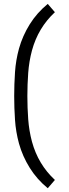

<svg xmlns="http://www.w3.org/2000/svg" viewBox="-20 -763 359 997"><path d="M228 214.4Q171.9 168.5 134.5 108.6Q97.2 48.8 78.6 -17.6Q62 -78.6 57.9 -140.9Q53.7 -203.1 53.7 -264.2Q53.7 -325.2 57.9 -387.7Q62 -450.2 78.6 -510.7Q97.2 -577.1 134.5 -637Q171.9 -696.8 228 -742.7L265.1 -699.7Q178.2 -619.1 146 -501Q130.9 -444.3 126.5 -384.5Q122.1 -324.7 122.1 -264.2Q122.1 -203.6 126.5 -143.8Q130.9 -84 146 -27.3Q178.2 90.8 265.1 171.4Z"/></svg>

Font: Gidole
Style: Regular
Weight: 400
Version: Version 2.100; ttfautohint (v1.8.4.7-5d5b)